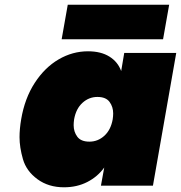

<svg xmlns="http://www.w3.org/2000/svg" viewBox="-20 -789 769 816"><path d="M70 -282Q85 -371 127.5 -436.5Q170 -502 229 -536.5Q288 -571 354 -571Q409 -571 445 -548.5Q481 -526 495 -487L508 -564H729L630 0H409L423 -77Q395 -38 351 -15.5Q307 7 252 7Q186 7 139 -27.5Q92 -62 77.5 -112.5Q63 -163 63 -206Q63 -241 70 -282ZM459 -282Q461 -296 461 -307Q461 -335 445.5 -356Q430 -377 394 -377Q358 -377 330.5 -352Q303 -327 295 -282Q293 -268 293 -257Q293 -229 308.5 -208Q324 -187 360 -187Q396 -187 423.5 -212Q451 -237 459 -282ZM699 -769 673 -622H242L268 -769Z"/></svg>

Font: Fz Poppins Black
Style: Italic
Weight: 900
Italic angle: -10°
Designer: Ninad Kale (Devanagari), Jonny Pinhorn (Latin)
Foundry: Indian Type Foundry
Version: Vit hóa bi Vntype.Com & FontZin.Com